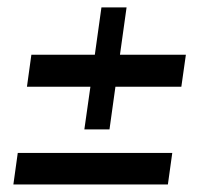

<svg xmlns="http://www.w3.org/2000/svg" viewBox="-20 -488 545 508"><path d="M27 -83.4H435.8L424.2 0H15.4ZM63 -343.2H230.9L248.4 -468.5H314.9L297.4 -343.2H471.8L459.8 -258.5H285.4L269.7 -145.7H203.2L219.2 -258.5H51.3Z"/></svg>

Font: Genos Thin
Style: Italic
Weight: 100
Italic angle: -8°
Designer: Robert E. Leuschke
Foundry: Robert E. Leuschke
Version: Version 1.010